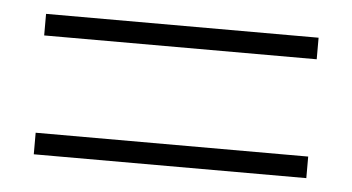

<svg xmlns="http://www.w3.org/2000/svg" viewBox="-32 -531 634 346"><g transform="rotate(5 285.5 -358.0)"><path d="M532 -231V-270H39V-231ZM532 -446V-485H39V-446Z"/></g></svg>

Font: AllPunType ExtraLight
Style: Regular
Weight: 280
Version: 1.0